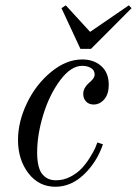

<svg xmlns="http://www.w3.org/2000/svg" viewBox="-20 -692 516 724"><path d="M347.2 -154.8 368.2 -147.9Q345.2 -80.6 296.6 -34.2Q248 12.2 189 12.2Q126 12.2 86.9 -39.1Q47.9 -90.3 47.9 -164.1Q47.9 -232.9 81.8 -303.5Q115.7 -374 172.9 -420.9Q230 -467.8 290 -467.8Q334 -467.8 362.1 -442.6Q390.1 -417.5 390.1 -372.1Q390.1 -337.4 373.3 -317.6Q356.4 -297.9 333 -297.9Q315.4 -297.9 304.7 -309.1Q293.9 -320.3 293.9 -337.9Q293.9 -351.1 300.8 -362.1Q307.6 -373 315.4 -379.2Q323.2 -385.3 330.1 -393.8Q336.9 -402.3 336.9 -411.1Q336.9 -427.2 323 -435.5Q309.1 -443.8 290 -443.8Q247.6 -443.8 207 -389.6Q166.5 -335.4 143.3 -259.8Q120.1 -184.1 120.1 -117.2Q120.1 -85.9 125.7 -64.7Q131.3 -43.5 141.8 -32.5Q152.3 -21.5 164.3 -16.8Q176.3 -12.2 191.9 -12.2Q220.2 -12.2 246.1 -25.9Q272 -39.6 288.6 -57.6Q305.2 -75.7 319.1 -98.1Q333 -120.6 338.9 -133.8Q344.7 -147 347.2 -154.8ZM283.2 -507.8 211.9 -661.1 228 -671.9 319.8 -571.8 465.8 -671.9 476.1 -661.1 323.2 -507.8Z"/></svg>

Font: Flanker Steampunk
Style: Italic
Weight: 400
Italic angle: -12°
Designer: Alexey Kryukov, Leonardo Di Lena
Foundry: Alexey Kryukov, Leonardo Di Lena
Version: 1.210